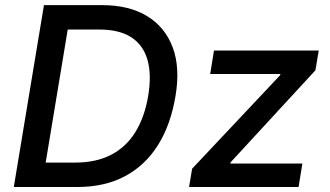

<svg xmlns="http://www.w3.org/2000/svg" viewBox="-20 -748 1320 768"><path d="M289.1 0H91.8L107.4 -97.7H281.2Q364.3 -97.7 424.3 -128.7Q484.4 -159.7 521.5 -219.7Q558.6 -279.8 572.8 -364.7Q586.9 -450.7 569.6 -509.8Q552.2 -568.8 504.2 -599.4Q456.1 -629.9 377 -629.9H192.4L208.5 -727.5H388.2Q496.1 -727.5 568.1 -683.8Q640.1 -640.1 670.7 -558.8Q701.2 -477.5 682.1 -364.3Q663.1 -249.5 612.3 -168.2Q561.5 -86.9 480.5 -43.5Q399.4 0 289.1 0ZM267.1 -727.5 146.5 0H35.2L155.8 -727.5ZM736.3 0 748.5 -73.2 1100.6 -447.3 1101.6 -452.1H820.8L835.9 -545.9H1254.9L1241.7 -466.8L902.3 -98.6L901.4 -93.8H1189.5L1174.3 0Z"/></svg>

Font: Inter Medium
Style: Italic
Weight: 500
Italic angle: -9.3988°
Designer: Rasmus Andersson
Foundry: rsms
Version: Version 4.001;git-66647c0bb